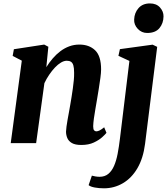

<svg xmlns="http://www.w3.org/2000/svg" viewBox="-20 -814 954 1092"><path d="M243.5 -432Q260 -458.5 280 -481.8Q300 -505 323.5 -522.8Q347 -540.5 374 -550.5Q401 -560.5 431.5 -560.5Q487 -560.5 521 -528Q555 -495.5 555 -419Q555 -401.5 551 -371Q547 -340.5 541.5 -307.2Q536 -274 531.5 -246.5Q527.5 -221.5 522.5 -193.8Q517.5 -166 514 -140.2Q510.5 -114.5 510 -96Q510 -78 515.5 -72.5Q521 -67 527.5 -67Q536 -67 546.2 -72Q556.5 -77 572.5 -90L585.5 -58.5Q579.5 -50.5 561.5 -34Q543.5 -17.5 513.8 -3.5Q484 10.5 442.5 10.5Q407.5 10.5 388.8 -0.5Q370 -11.5 362.8 -29Q355.5 -46.5 355.5 -65.5Q356 -77 358.2 -94.2Q360.5 -111.5 364.2 -132.2Q368 -153 372 -175Q376 -197 379.5 -217.5Q383 -238.5 387 -262.2Q391 -286 394.2 -310.5Q397.5 -335 399.8 -358Q402 -381 401.5 -401Q401.5 -427.5 397.2 -442Q393 -456.5 383.8 -462.5Q374.5 -468.5 360 -468.5Q344 -468.5 326.8 -458.2Q309.5 -448 292.5 -430Q275.5 -412 260 -389.2Q244.5 -366.5 232.5 -341L185.5 0H41L104 -469L52 -496L59 -534L231.5 -560.5L255 -548ZM805 4.5Q794.5 86.5 761.5 142.8Q728.5 199 679 228Q629.5 257 571.5 257Q543.5 257 519 252.5Q494.5 248 484 239L502.5 185Q510 187.5 523 189.5Q536 191.5 546 191.5Q576 191.5 596 175Q616 158.5 628.8 129.2Q641.5 100 649 60.8Q656.5 21.5 662 -24L716 -467.5L653.5 -496.5L662 -534.5L848 -560L874 -547.5ZM817 -626.5Q785.5 -626.5 763.5 -650Q741.5 -673.5 743 -703Q744.5 -741.5 768 -768Q791.5 -794.5 833 -794.5Q869.5 -794.5 890 -771.5Q910.5 -748.5 910 -720.5Q909.5 -681.5 886.8 -654Q864 -626.5 817 -626.5Z"/></svg>

Font: Merriweather 36pt ExtraBold
Style: Italic
Weight: 800
Italic angle: -7.8°
Version: Version 2.101